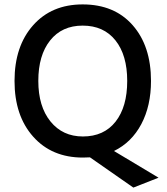

<svg xmlns="http://www.w3.org/2000/svg" viewBox="-20 -707 759 871"><path d="M355 -590.8Q450.2 -590.8 503.7 -523.9Q557.1 -457 557.1 -339.8Q557.1 -222.2 504.2 -155Q451.2 -87.9 356 -87.9Q264.2 -87.9 209 -156Q153.8 -224.1 153.8 -340.1Q153.8 -456.1 207.3 -523.4Q260.7 -590.8 355 -590.8ZM699.2 99.1 497.1 -22Q577.1 -61 621.1 -144Q665 -227.1 665 -339.8Q665 -498 582 -592.5Q499 -687 355 -687Q213.9 -687 129.9 -592Q45.9 -497.1 45.9 -339.8Q45.9 -182.1 130.4 -87.2Q214.8 7.8 356 7.8Q377 7.8 388.2 6.8L585 144Z"/></svg>

Font: FAU Chimera Medium
Style: Regular
Weight: 500
Version: Version 1.002;hotconv 1.0.117;makeotfexe 2.5.65602